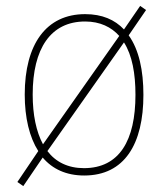

<svg xmlns="http://www.w3.org/2000/svg" viewBox="-20 -586 565 652"><path d="M467 -264C467 -347 452 -417 417 -466L476 -552L456 -566L401 -486C370 -519 327 -538 269 -538C137 -538 64 -436 64 -265C64 -186 80 -120 110 -73L39 32L59 46L125 -51C158 -12 205 10 266 10C403 10 467 -97 467 -264ZM91 -265C91 -421 152 -513 269 -513C320 -513 358 -494 385 -464L126 -96C103 -139 91 -196 91 -265ZM440 -264C440 -110 386 -15 265 -15C211 -15 169 -36 141 -73L401 -442C429 -398 440 -336 440 -264Z"/></svg>

Font: Noto Sans Hebrew SemiCondensed Thin
Style: Regular
Weight: 100
Width: 4
Designer: Monotype Design Team
Foundry: Monotype Imaging Inc.
Version: Version 2.004